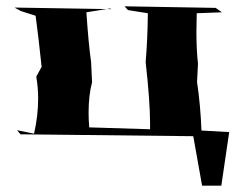

<svg xmlns="http://www.w3.org/2000/svg" viewBox="-20 -511 766 609"><path d="M682 78H621L593 -79L45 -85L34 -98L88 -87Q101 -144 101 -198Q101 -234 95 -268L112 -299Q103 -386 93 -461L46 -476L26 -487L334 -482L329 -484L254 -472Q261 -369 269 -314L272 -250Q261 -209 261 -153Q261 -131 263 -107L456 -101V-120Q456 -189 442 -314Q448 -384 449 -469L386 -479L375 -491L664 -486L684 -472L604 -469L603 -409Q603 -352 608 -309L605 -251Q616 -177 619 -97L707 -92Z"/></svg>

Font: Xiangcui Kesong Xiangcui Kesong
Style: Regular
Weight: 400
Version: Version 1.501;March 28, 2024;FontCreator 14.0.0.2814 64-bit